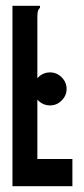

<svg xmlns="http://www.w3.org/2000/svg" viewBox="-20 -643 290 663"><path d="M23 -623H118V-616Q112 -610 110.5 -603Q109 -596 109 -579V-94H230V0H23ZM153 -279Q129 -279 112 -296Q95 -313 95 -336Q95 -359 112 -376Q129 -393 153 -393Q176 -393 193 -376Q210 -359 210 -336Q210 -313 193 -296Q176 -279 153 -279Z"/></svg>

Font: Inconsolata UltraCondensed Black
Style: Regular
Weight: 900
Width: 1
Monospace: yes
Designer: Raph Levien, Cyreal, Brenton Simpson
Foundry: Raph Levien, Cyreal, Google
Version: Version 3.001; ttfautohint (v1.8.2.53-6de2)